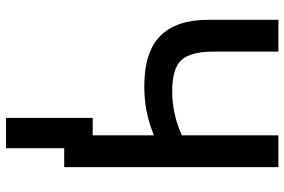

<svg xmlns="http://www.w3.org/2000/svg" viewBox="-174 -580 948 640"><g transform="rotate(90 300.0 -260.0)"><path d="M373 194V-95H431V-299Q386 -281 347.5 -274Q309 -267 267 -267Q154 -267 100 -320Q46 -373 46 -481V-714H152V-496Q152 -422 180 -391Q208 -360 284 -360Q322 -360 358.5 -368Q395 -376 431 -392V-714H537V0H474V194Z"/></g></svg>

Font: Noto Sans Mono Medium
Style: Regular
Weight: 500
Designer: Monotype Design Team
Foundry: Monotype Imaging Inc.
Version: Version 2.014